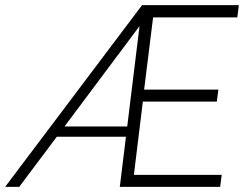

<svg xmlns="http://www.w3.org/2000/svg" viewBox="-24 -730 978 750"><path d="M574 -662 539 -380H829L823 -333H534L499 -47H842L836 0H444L468 -196H198L51 0H-4L531 -710H909L903 -662ZM521 -628 228 -236H473Z"/></svg>

Font: Josefin Sans Light
Style: Italic
Weight: 300
Italic angle: -7°
Designer: Santiago Orozco
Foundry: Typemade
Version: Version 2.000